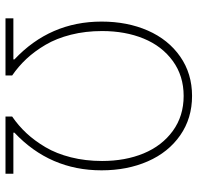

<svg xmlns="http://www.w3.org/2000/svg" viewBox="-30 -670 712 692"><g transform="rotate(-90 326.0 -324.0)"><path d="M606 -660.2V-631.8H458V-627.9Q594.2 -499.5 594.2 -314Q594.2 -221.2 561.8 -147.2Q529.3 -73.2 468 -30.5Q406.7 12.2 326.2 12.2Q245.6 12.2 184.3 -30.5Q123 -73.2 90.6 -147.2Q58.1 -221.2 58.1 -314Q58.1 -500 193.8 -627.9V-631.8H45.9V-660.2H252V-636.2Q219.2 -613.8 191.9 -584.5Q164.6 -555.2 141.4 -515.9Q118.2 -476.6 105 -424.3Q91.8 -372.1 91.8 -312Q91.8 -228.5 119.1 -162.4Q146.5 -96.2 200.2 -57.1Q253.9 -18.1 326.2 -18.1Q398.4 -18.1 452.1 -57.1Q505.9 -96.2 533 -162.4Q560.1 -228.5 560.1 -312Q560.1 -372.1 546.9 -424.3Q533.7 -476.6 510.5 -515.9Q487.3 -555.2 460 -584.5Q432.6 -613.8 399.9 -636.2V-660.2Z"/></g></svg>

Font: Source Sans 3 ExtraLight
Style: Regular
Weight: 200
Designer: Paul D. Hunt
Foundry: Adobe
Version: Version 3.052;hotconv 1.1.0;makeotfexe 2.6.0